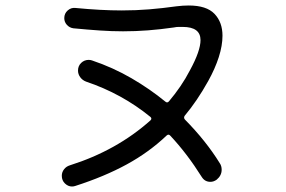

<svg xmlns="http://www.w3.org/2000/svg" viewBox="-20 -686 1040 699"><path d="M652 -264Q648 -257 653 -251Q730 -173 780 -92Q787 -82 787 -68Q787 -47 769 -32Q758 -24 746 -24Q726 -24 715 -41Q661 -127 600 -192Q594 -199 587 -193Q523 -132 441.5 -87.5Q360 -43 254 -9Q251 -8 248 -7.5Q245 -7 242 -7Q228 -7 216.5 -18Q205 -29 205 -46Q205 -59 213 -69.5Q221 -80 234 -84Q405 -138 528 -248Q534 -254 528 -260Q424 -345 293 -389Q280 -394 272 -405Q264 -416 264 -429Q264 -446 275.5 -457Q287 -468 303 -468Q306 -468 309 -467.5Q312 -467 315 -466Q392 -440 459 -401Q526 -362 582 -316Q589 -310 595 -317Q617 -343 636.5 -371.5Q656 -400 672 -431Q710 -501 710 -540Q710 -588 645 -588Q638 -588 630 -588Q622 -588 613 -586Q564 -579 519 -575.5Q474 -572 428 -572Q387 -572 343 -575Q299 -578 247 -583Q233 -585 223.5 -595.5Q214 -606 214 -620Q214 -637 226.5 -648Q239 -659 255 -657Q348 -648 423 -648Q475 -648 523.5 -652Q572 -656 622 -663Q646 -666 667 -666Q732 -666 761 -635.5Q790 -605 790 -556Q790 -520 776.5 -478Q763 -436 738 -391Q698 -319 652 -264Z"/></svg>

Font: Kiwi Maru
Style: Regular
Weight: 400
Designer: Hiroki-Chan
Version: Version 1.100